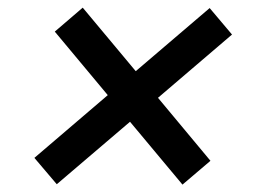

<svg xmlns="http://www.w3.org/2000/svg" viewBox="-20 -541 706 512"><path d="M466.6 -48.7 326.7 -216.3 131.4 -49.7 71.7 -120 267.4 -287.3 126.1 -456.7 200.6 -520.6 342 -351.2 539.1 -519.5 598.7 -448.9 401.3 -280.2 541.2 -112.2Z"/></svg>

Font: Karasuma Gothic
Style: Medium Italic
Weight: 500
Italic angle: 9.39998°
Designer: Rasmus Andersson / Ryoko Nishizuka
Foundry: Genbu
Version: Version 1.00